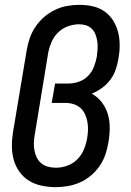

<svg xmlns="http://www.w3.org/2000/svg" viewBox="-20 -763 540 791"><path d="M210 8Q180 8 151.5 2Q123 -4 99.5 -18.5Q76 -33 60 -55.5Q44 -78 36.5 -105Q29 -132 29 -161.5Q29 -191 34 -221L90 -556Q94 -581 102.5 -605.5Q111 -630 126 -652.5Q141 -675 162 -693Q183 -711 207 -722.5Q231 -734 256.5 -738.5Q282 -743 307 -743Q336 -743 362.5 -737Q389 -731 410.5 -716Q432 -701 446 -678.5Q460 -656 466.5 -630.5Q473 -605 473 -577Q473 -549 468 -521Q464 -498 456.5 -476Q449 -454 434.5 -434.5Q420 -415 400 -400.5Q380 -386 358 -377Q382 -364 399 -342Q416 -320 424 -293.5Q432 -267 432 -237.5Q432 -208 427 -179Q423 -154 415 -129Q407 -104 392 -81.5Q377 -59 356 -41Q335 -23 310.5 -12Q286 -1 260.5 3.5Q235 8 210 8ZM211 -72Q234 -72 257.5 -80.5Q281 -89 298.5 -106.5Q316 -124 325.5 -147Q335 -170 339 -193Q342 -210 342.5 -227.5Q343 -245 340 -261.5Q337 -278 330 -293Q323 -308 311 -318.5Q299 -329 283 -334Q267 -339 250 -339H193L207 -419H263Q284 -419 305.5 -426.5Q327 -434 343 -450.5Q359 -467 367 -488Q375 -509 379 -530Q381 -546 382 -561Q383 -576 381 -591Q379 -606 374 -619.5Q369 -633 359 -643.5Q349 -654 335 -658.5Q321 -663 306 -663Q283 -663 259.5 -654.5Q236 -646 218.5 -628.5Q201 -611 191.5 -588Q182 -565 178 -542L123 -207Q120 -191 119.5 -174.5Q119 -158 122 -142.5Q125 -127 132 -113Q139 -99 151 -89.5Q163 -80 178.5 -76Q194 -72 211 -72Z"/></svg>

Font: Iosevka SS04 Medium
Style: Italic
Weight: 500
Italic angle: -9°
Monospace: yes
Designer: Belleve Invis
Foundry: Belleve Invis
Version: Version 19.0.0; ttfautohint (v1.8.4)